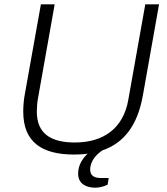

<svg xmlns="http://www.w3.org/2000/svg" viewBox="-20 -706 778 892"><path d="M324 12C346 12 367 11 387 8C361 33 343 63 343 101C343 149 382 166 423 166C439 166 462 161 480 152L485 121H448C412 121 399 105 399 82C399 38 433 8 455 -7C554 -41 619 -121 644 -264L719 -686H655L576 -242C553 -110 461 -44 328 -44C215 -44 151 -86 151 -188C151 -204 153 -234 157 -252L234 -686H170L96 -272C90 -243 88 -210 88 -187C88 -44 177 12 324 12Z"/></svg>

Font: Archivo ExtraLight
Style: Italic
Weight: 200
Italic angle: -10°
Designer: Hector Gatti
Foundry: Omnibus-Type
Version: Version 2.001